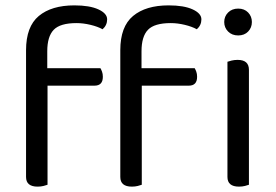

<svg xmlns="http://www.w3.org/2000/svg" viewBox="-20 -690 1028 715"><path d="M156 -436H354Q357 -431 360 -423Q363 -415 363 -404Q363 -371 332 -371H157V-2Q152 0 142 2.5Q132 5 120 5Q77 5 77 -31V-503Q77 -591 124.5 -630.5Q172 -670 257 -670Q314 -670 346.5 -655Q379 -640 379 -618Q379 -596 362 -581Q344 -591 317 -597.5Q290 -604 265 -604Q204 -604 180 -579Q156 -554 156 -499ZM507 -436H705Q708 -431 711 -423Q714 -415 714 -404Q714 -371 683 -371H508V-2Q503 0 493 2.5Q483 5 471 5Q428 5 428 -31V-503Q428 -591 475.5 -630.5Q523 -670 608 -670Q665 -670 697.5 -655Q730 -640 730 -618Q730 -596 713 -581Q695 -591 668 -597.5Q641 -604 616 -604Q555 -604 531 -579Q507 -554 507 -499ZM907 -2Q902 0 892 2.5Q882 5 870 5Q827 5 827 -31V-460Q832 -462 842.5 -464.5Q853 -467 865 -467Q907 -467 907 -430ZM815 -608Q815 -629 829.5 -643.5Q844 -658 867 -658Q890 -658 904 -643.5Q918 -629 918 -608Q918 -587 904 -572.5Q890 -558 867 -558Q844 -558 829.5 -572.5Q815 -587 815 -608Z"/></svg>

Font: Baloo Chettan 2
Style: Regular
Weight: 400
Designer: Maithili Shingre, Unnati Kotecha and Ek Type
Foundry: Ek Type
Version: Version 1.640;hotconv 1.0.111;makeotfexe 2.5.65597; ttfautoh